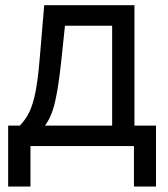

<svg xmlns="http://www.w3.org/2000/svg" viewBox="-20 -550 633 723"><path d="M10.7 -77.1H54.7Q77.1 -100.1 90.8 -128.9Q104.5 -157.7 113.5 -203.1Q122.6 -248.5 128.9 -322.3L146.5 -530.3H486.3V-77.1H567.4V152.3H484.4V0H94.7V152.3H10.7ZM402.3 -77.1V-453.1H224.6L210.9 -322.3Q200.7 -225.6 187.7 -168.2Q174.8 -110.8 149.4 -77.1Z"/></svg>

Font: WEMIX Pretendard
Style: Regular
Weight: 400
Designer: Base glyphs from Inter by Rasmus Andersson; Hangeul glyphs from Noto Sans CJK(Source Han Sans) by Jang Soo-young and Kan
Foundry: Kil Hyung-jin
Version: Version 1.000